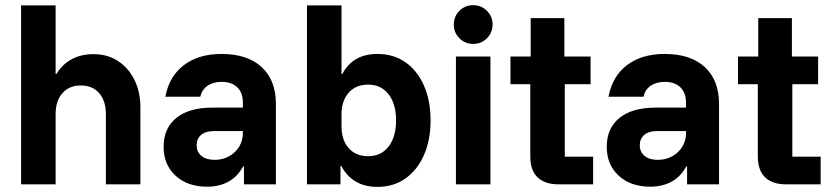

<svg xmlns="http://www.w3.org/2000/svg" viewBox="-20 -721 3252 751"><path d="M62.5 0V-700H197.5V-431.7H200.8Q223.3 -469.2 260 -489.2Q296.7 -509.2 345.8 -509.2Q400 -509.2 441.2 -482.5Q482.5 -455.8 505.8 -408.8Q529.2 -361.7 529.2 -300V0H394.2V-274.2Q394.2 -326.7 367.9 -356.7Q341.7 -386.7 295.8 -386.7Q250.8 -386.7 224.2 -356.7Q197.5 -326.7 197.5 -274.2V0Z M790 9.2Q713.3 9.2 666.7 -33.8Q620 -76.7 620 -146.7Q620 -220 670 -260Q720 -300 810 -300H930V-320Q930 -358.3 907.9 -379.6Q885.8 -400.8 846.7 -400.8Q814.2 -400.8 792.1 -385.8Q770 -370.8 763.3 -342.5H626.7Q641.7 -422.5 699.2 -466.2Q756.7 -510 846.7 -510Q947.5 -510 1003.3 -458.8Q1059.2 -407.5 1059.2 -314.2V0H934.2V-70H930.8Q910 -30.8 874.2 -10.8Q838.3 9.2 790 9.2ZM819.2 -95.8Q850.8 -95.8 875.8 -109.6Q900.8 -123.3 915.4 -147.1Q930 -170.8 930 -201.7V-208.3H816.7Q784.2 -208.3 766.7 -193.3Q749.2 -178.3 749.2 -153.3Q749.2 -126.7 767.9 -111.2Q786.7 -95.8 819.2 -95.8Z M1456.7 10Q1358.3 10 1315 -71.7H1311.7V0H1180.8V-700H1315.8V-431.7H1319.2Q1360 -510 1456.7 -510Q1519.2 -510 1565.8 -477.5Q1612.5 -445 1638.3 -386.2Q1664.2 -327.5 1664.2 -250Q1664.2 -173.3 1638.3 -114.6Q1612.5 -55.8 1565.8 -22.9Q1519.2 10 1456.7 10ZM1420 -110Q1470.8 -110 1500 -147.9Q1529.2 -185.8 1529.2 -250Q1529.2 -314.2 1500 -352.1Q1470.8 -390 1420 -390Q1371.7 -390 1343.8 -358.3Q1315.8 -326.7 1315.8 -272.5V-227.5Q1315.8 -173.3 1343.8 -141.7Q1371.7 -110 1420 -110Z M1763.3 0V-500H1898.3V0ZM1830.8 -549.2Q1799.2 -549.2 1777.1 -571.2Q1755 -593.3 1755 -625Q1755 -656.7 1777.1 -678.8Q1799.2 -700.8 1830.8 -700.8Q1862.5 -700.8 1884.6 -678.8Q1906.7 -656.7 1906.7 -625Q1906.7 -593.3 1884.6 -571.2Q1862.5 -549.2 1830.8 -549.2Z M2164.2 0Q2111.7 0 2082.9 -27.1Q2054.2 -54.2 2054.2 -110V-391.7H1976.7V-500H2055.8V-650H2187.5V-500H2290V-391.7H2189.2V-108.3H2300V0Z M2523.3 9.2Q2446.7 9.2 2400 -33.8Q2353.3 -76.7 2353.3 -146.7Q2353.3 -220 2403.3 -260Q2453.3 -300 2543.3 -300H2663.3V-320Q2663.3 -358.3 2641.2 -379.6Q2619.2 -400.8 2580 -400.8Q2547.5 -400.8 2525.4 -385.8Q2503.3 -370.8 2496.7 -342.5H2360Q2375 -422.5 2432.5 -466.2Q2490 -510 2580 -510Q2680.8 -510 2736.7 -458.8Q2792.5 -407.5 2792.5 -314.2V0H2667.5V-70H2664.2Q2643.3 -30.8 2607.5 -10.8Q2571.7 9.2 2523.3 9.2ZM2552.5 -95.8Q2584.2 -95.8 2609.2 -109.6Q2634.2 -123.3 2648.8 -147.1Q2663.3 -170.8 2663.3 -201.7V-208.3H2550Q2517.5 -208.3 2500 -193.3Q2482.5 -178.3 2482.5 -153.3Q2482.5 -126.7 2501.3 -111.2Q2520 -95.8 2552.5 -95.8Z M3054.2 0Q3001.7 0 2972.9 -27.1Q2944.2 -54.2 2944.2 -110V-391.7H2866.7V-500H2945.8V-650H3077.5V-500H3180V-391.7H3079.2V-108.3H3190V0Z"/></svg>

Font: Funnel Sans
Style: Bold
Weight: 700
Designer: NORD ID, Kristian Moeller
Foundry: Dicotype
Version: Version 1.000